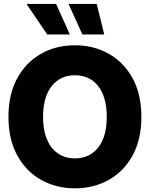

<svg xmlns="http://www.w3.org/2000/svg" viewBox="-20 -977 787 1008"><path d="M373.5 11.7Q274.4 11.7 195.6 -32.7Q116.7 -77.1 70.6 -161.1Q24.4 -245.1 24.4 -363.3Q24.4 -482.4 70.6 -566.4Q116.7 -650.4 195.6 -694.8Q274.4 -739.3 373.5 -739.3Q471.7 -739.3 550.8 -694.8Q629.9 -650.4 676 -566.4Q722.2 -482.4 722.2 -363.3Q722.2 -244.1 676 -160.4Q629.9 -76.7 550.8 -32.5Q471.7 11.7 373.5 11.7ZM373.5 -145.5Q450.7 -145.5 495.6 -202.6Q540.5 -259.8 540.5 -363.3Q540.5 -467.3 495.6 -524.7Q450.7 -582 373.5 -582Q296.4 -582 251.2 -524.7Q206.1 -467.3 206.1 -363.3Q206.1 -259.8 251.2 -202.6Q296.4 -145.5 373.5 -145.5ZM228 -795.9 119.1 -956.5H274.4L346.7 -795.9ZM412.6 -795.9 339.8 -956.5H487.8L527.3 -795.9Z"/></svg>

Font: Inter Display Extra Bold
Style: Regular
Weight: 800
Designer: Rasmus Andersson
Foundry: rsms
Version: Version 4.000;git-4fc901f